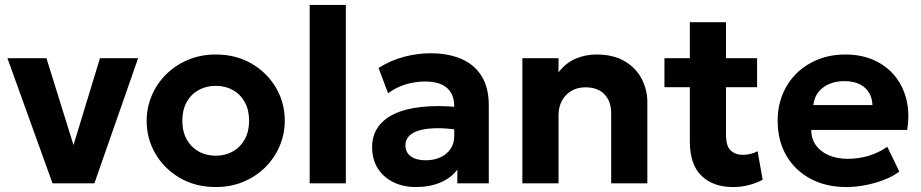

<svg xmlns="http://www.w3.org/2000/svg" viewBox="-20 -740 3716 775"><path d="M192 0 10 -505H167.5L285.5 -126H268L383.5 -505H537.5L361 0Z M851 15Q769.5 15 706.5 -21.5Q643.5 -58 607.8 -118.8Q572 -179.5 572 -252.5Q572 -306 592.5 -354.2Q613 -402.5 650.5 -439.8Q688 -477 739 -498.5Q790 -520 851 -520Q932.5 -520 995.2 -483.5Q1058 -447 1093.8 -386.2Q1129.5 -325.5 1129.5 -252.5Q1129.5 -199.5 1109 -151Q1088.5 -102.5 1051.2 -65.2Q1014 -28 963 -6.5Q912 15 851 15ZM851 -111.5Q889.5 -111.5 920 -128.8Q950.5 -146 968 -177.8Q985.5 -209.5 985.5 -252.5Q985.5 -296 968.2 -327.5Q951 -359 920.5 -376.2Q890 -393.5 851 -393.5Q812 -393.5 781.2 -376.2Q750.5 -359 733.2 -327.5Q716 -296 716 -252.5Q716 -209 733.5 -177.5Q751 -146 781.5 -128.8Q812 -111.5 851 -111.5Z M1230 0V-720H1376V0Z M1659 15Q1608 15 1568 -4.5Q1528 -24 1505 -60.2Q1482 -96.5 1482 -147Q1482 -190 1503.5 -223.5Q1525 -257 1568.8 -278.8Q1612.5 -300.5 1679.8 -308.2Q1747 -316 1838.5 -307L1840 -214Q1785.5 -223 1743.8 -222.5Q1702 -222 1673.8 -214Q1645.5 -206 1631 -190.8Q1616.5 -175.5 1616.5 -154Q1616.5 -124.5 1638.5 -108.8Q1660.5 -93 1698 -93Q1730.5 -93 1756.5 -104.5Q1782.5 -116 1798 -138Q1813.5 -160 1813.5 -191.5V-312.5Q1813.5 -342 1801.2 -364.2Q1789 -386.5 1763 -398.8Q1737 -411 1695 -411Q1656 -411 1617.2 -399.2Q1578.5 -387.5 1546.5 -363.5L1508 -465.5Q1556.5 -496.5 1611 -510.8Q1665.5 -525 1717.5 -525Q1788.5 -525 1841.5 -502.5Q1894.5 -480 1923.8 -433.2Q1953 -386.5 1953 -314.5V0H1826V-55.5Q1801 -21.5 1757.5 -3.2Q1714 15 1659 15Z M2088.5 0V-505H2234.5V-448Q2263.5 -486 2303.2 -503Q2343 -520 2386.5 -520Q2457 -520 2502.8 -492.2Q2548.5 -464.5 2570.8 -420.5Q2593 -376.5 2593 -328V0H2447V-282.5Q2447 -330.5 2420.2 -359Q2393.5 -387.5 2343 -387.5Q2311 -387.5 2286.5 -373.2Q2262 -359 2248.2 -333.5Q2234.5 -308 2234.5 -274.5V0Z M2939 15Q2858 15 2811.2 -30.8Q2764.5 -76.5 2764.5 -169V-650.5H2910.5V-505H3036V-388H2910.5V-195.5Q2910.5 -151 2929 -133Q2947.5 -115 2978.5 -115Q2994.5 -115 3009.8 -118.8Q3025 -122.5 3038 -129.5L3058.5 -14.5Q3036 -2 3004.8 6.5Q2973.5 15 2939 15ZM2662 -388V-505H2779V-388Z M3396.5 15Q3314 15 3251.5 -18.5Q3189 -52 3154 -112Q3119 -172 3119 -252.5Q3119 -311 3139.2 -360Q3159.5 -409 3196.2 -444.8Q3233 -480.5 3282.8 -500.2Q3332.5 -520 3392 -520Q3457.5 -520 3508.2 -497Q3559 -474 3592.5 -432.8Q3626 -391.5 3639.2 -336Q3652.5 -280.5 3641.5 -215.5H3254.5Q3254.5 -180.5 3272.8 -154.5Q3291 -128.5 3324.2 -113.8Q3357.5 -99 3402 -99Q3446 -99 3486 -111Q3526 -123 3561.5 -147.5L3610 -47.5Q3586 -29 3550 -14.8Q3514 -0.5 3473.8 7.2Q3433.5 15 3396.5 15ZM3263 -316H3501.5Q3500 -360.5 3470.2 -386.5Q3440.5 -412.5 3388.5 -412.5Q3336.5 -412.5 3302.2 -386.5Q3268 -360.5 3263 -316Z"/></svg>

Font: Geologica Roman SemiBold
Style: Regular
Weight: 600
Designer: Sindre Bremnes, Frode Helland
Foundry: Monokrom Skriftforlag AS
Version: Version 1.010;gftools[0.9.28]